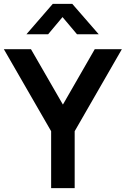

<svg xmlns="http://www.w3.org/2000/svg" viewBox="-20 -975 652 995"><path d="M117 -797.5 253.5 -955H354.5L491.5 -797.5H379L304 -886.5L229.5 -797.5ZM245 0V-295L0 -720H140.5L306 -433L471 -720H611.5L367 -295V0Z"/></svg>

Font: Manrope ExtraLight
Style: Bold
Weight: 700
Version: Version 4.504